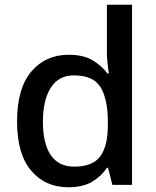

<svg xmlns="http://www.w3.org/2000/svg" viewBox="-20 -780 660 810"><path d="M268 10Q171 10 111.5 -60Q52 -130 52 -268Q52 -407 112 -478Q172 -549 270 -549Q331 -549 370 -526Q409 -503 433 -470H439Q437 -483 434 -510Q431 -537 431 -558V-760H537V0H454L436 -72H431Q408 -37 369 -13.5Q330 10 268 10ZM293 -77Q371 -77 403 -120.5Q435 -164 435 -251V-267Q435 -361 404.5 -411.5Q374 -462 292 -462Q227 -462 194 -409.5Q161 -357 161 -266Q161 -175 194 -126Q227 -77 293 -77Z"/></svg>

Font: Noto Sans Sinhala UI Medium
Style: Regular
Weight: 500
Designer: Jelle Bosma - Monotype Design Team
Foundry: Monotype Imaging Inc.
Version: Version 2.006; ttfautohint (v1.8.4.7-5d5b)